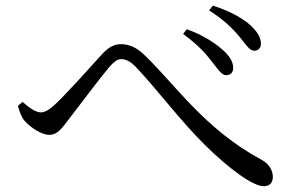

<svg xmlns="http://www.w3.org/2000/svg" viewBox="-20 -722 1040 675"><path d="M873.8 -543.7C888.5 -543.7 897.4 -553.6 897.4 -568.3C897.4 -591.7 881.5 -616.4 851.4 -641C826 -660.9 786.3 -684.2 728.2 -702.1L715.3 -685.4C764.2 -654.6 798.7 -621.3 822.8 -591.9C846.1 -563.4 857.3 -543.7 873.8 -543.7ZM775.3 -457.7C789.3 -457.7 798.9 -465.9 799.7 -481.2C801.3 -502.8 787 -526.9 758.5 -550.6C732.4 -573 692.2 -599.2 636.7 -619.3L623.7 -602.6C673.9 -566 700.6 -537.2 724.3 -506.2C746.4 -478.2 758.8 -457.7 775.3 -457.7ZM906.9 -67.3C928.8 -67.3 939.2 -80.3 939.2 -99.9C939.2 -123.2 926 -145.7 899.5 -160.3C699 -268.4 597.2 -423.7 489.2 -527.2C458.1 -558.2 430.8 -566.7 404.6 -566.7C379.5 -566.7 359 -553.7 338.3 -531C300.1 -489.1 218 -396.4 172.1 -353.4C153.8 -336.5 137.2 -326.9 123.6 -326.9C106.3 -326.9 82.9 -342.4 59.3 -363.8L43 -349.9C48.3 -330.4 54.9 -310.9 65.9 -297.9C87 -273.5 126.2 -247.9 153.5 -247.9C181 -247.9 196.5 -269.1 221.2 -301.9C258.7 -350.6 330.3 -446.3 365.6 -488C381.4 -505.6 393.4 -514.2 405.4 -514.2C419.8 -514.2 436.5 -508 455.5 -488.8C534.5 -405.4 613.8 -297.8 699.4 -213.4C784.2 -129.1 869.5 -67.3 906.9 -67.3Z"/></svg>

Font: Source Han Serif CN VF
Style: Regular
Weight: 250
Designer: Ryoko NISHIZUKA 西塚涼子 (kana & ideographs); Frank Grießhammer (Latin, Greek & Cyrillic); Wenlong ZHANG 张文龙 (bopomofo); San
Foundry: Adobe
Version: Version 2.002;hotconv 1.1.0;makeotfexe 2.6.0